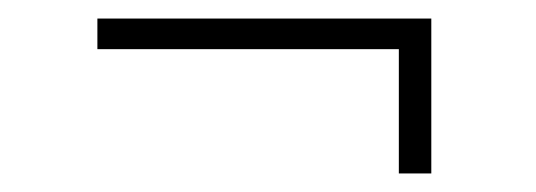

<svg xmlns="http://www.w3.org/2000/svg" viewBox="-20 -393 578 207"><path d="M445 -373V-206H410V-340H85V-373Z"/></svg>

Font: Nacelle UltraLight
Style: Regular
Weight: 200
Designer: Sora Sagano
Foundry: Sora Sagano
Version: Version 1.000;FEAKit 1.0